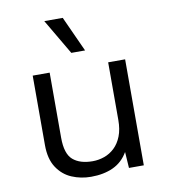

<svg xmlns="http://www.w3.org/2000/svg" viewBox="-84 -811 784 892"><g transform="rotate(-10 308.5 -365.0)"><path d="M274 10Q226 10 183.5 -8Q141 -26 114.5 -66.5Q88 -107 88 -172V-500H168V-193Q168 -117 201 -88.5Q234 -60 294 -60Q322 -60 349 -69.5Q376 -79 397.5 -99.5Q419 -120 431.5 -152Q444 -184 444 -228V-500H524V0H454L449 -76Q423 -31 378.5 -10.5Q334 10 274 10ZM272 -740 348 -573H283L185 -740Z"/></g></svg>

Font: Work Sans
Style: Regular
Weight: 400
Designer: Wei Huang
Foundry: Wei Huang
Version: Version 2.006; ttfautohint (v1.8.1.43-b0c9)